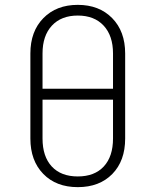

<svg xmlns="http://www.w3.org/2000/svg" viewBox="-20 -760 640 790"><path d="M105 -190V-540Q105 -631 158.5 -685.5Q212 -740 300 -740Q388 -740 441.5 -685.5Q495 -631 495 -540V-190Q495 -98 442 -44Q389 10 300 10Q211 10 158 -44.5Q105 -99 105 -190ZM155 -395H445V-540Q445 -613 406.5 -654.5Q368 -696 300 -696Q232 -696 193.5 -654.5Q155 -613 155 -540ZM445 -190V-350H155V-190Q155 -116 193 -75Q231 -34 300 -34Q369 -34 407 -75Q445 -116 445 -190Z"/></svg>

Font: JetBrains Mono Extra Light
Style: Regular
Weight: 200
Monospace: yes
Designer: Philipp Nurullin, Konstantin Bulenkov
Foundry: JetBrains
Version: 2.002